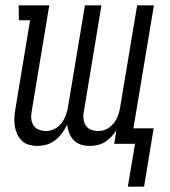

<svg xmlns="http://www.w3.org/2000/svg" viewBox="-20 -540 640 721"><path d="M460 161 487 0H409L417 -51Q409 -38 398 -26.5Q387 -15 374.5 -7Q362 1 346.5 4.5Q331 8 317 8Q300 8 284 3Q268 -2 257 -13.5Q246 -25 240 -40Q234 -55 232 -72Q224 -55 213 -40Q202 -25 187.5 -13.5Q173 -2 155 3Q137 8 120 8Q104 8 88.5 3.5Q73 -1 62 -11.5Q51 -22 44.5 -36.5Q38 -51 35.5 -66.5Q33 -82 34 -98.5Q35 -115 38 -132L93 -464H51L50 -520H165L99 -122Q96 -107 97.5 -93.5Q99 -80 106 -69Q113 -58 126 -53Q139 -48 153 -48Q169 -48 185 -56Q201 -64 211.5 -78.5Q222 -93 228 -109.5Q234 -126 236 -142L299 -520H361L295 -122Q292 -107 293.5 -93.5Q295 -80 302 -69Q309 -58 322 -53Q335 -48 349 -48Q366 -48 381.5 -56Q397 -64 408 -78.5Q419 -93 424.5 -109.5Q430 -126 432 -142L495 -520H558L481 -58H557L521 161Z"/></svg>

Font: Iosevka HT Light Extended
Style: Italic
Weight: 300
Width: 7
Italic angle: -9°
Monospace: yes
Designer: Belleve Invis
Foundry: Belleve Invis
Version: Version 32.3.0; ttfautohint (v1.8.4)